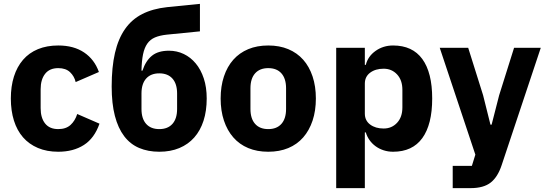

<svg xmlns="http://www.w3.org/2000/svg" viewBox="-20 -772 2820 992"><path d="M281 12Q222 12 176 -7.5Q130 -27 99 -62.5Q68 -98 52 -149Q36 -200 36 -263Q36 -326 52 -376.5Q68 -427 99 -463Q130 -499 176 -518Q222 -537 281 -537Q361 -537 414.5 -501Q468 -465 491 -400L371 -348Q364 -378 342 -399Q320 -420 281 -420Q236 -420 213 -390.5Q190 -361 190 -311V-213Q190 -163 213 -134Q236 -105 281 -105Q321 -105 344.5 -126.5Q368 -148 379 -183L494 -133Q468 -58 413.5 -23Q359 12 281 12Z M803 12Q745 12 699 -7.5Q653 -27 621.5 -68.5Q590 -110 573.5 -173.5Q557 -237 557 -325Q557 -425 574 -498.5Q591 -572 626 -622Q661 -672 715 -699.5Q769 -727 843 -735L1013 -752V-610L842 -593Q805 -589 780.5 -578.5Q756 -568 741 -546.5Q726 -525 719 -491Q712 -457 711 -407H716Q733 -458 765 -484Q797 -510 853 -510Q894 -510 929.5 -493Q965 -476 991.5 -444Q1018 -412 1033 -366.5Q1048 -321 1048 -263Q1048 -199 1031.5 -148Q1015 -97 983.5 -61.5Q952 -26 906.5 -7Q861 12 803 12ZM803 -105Q847 -105 871 -132Q895 -159 895 -209V-289Q895 -339 871 -366Q847 -393 803 -393Q759 -393 735 -366Q711 -339 711 -289V-209Q711 -159 735 -132Q759 -105 803 -105Z M1366 12Q1308 12 1262.5 -7Q1217 -26 1185.5 -62Q1154 -98 1137 -149Q1120 -200 1120 -263Q1120 -326 1137 -377Q1154 -428 1185.5 -463.5Q1217 -499 1262.5 -518Q1308 -537 1366 -537Q1424 -537 1469.5 -518Q1515 -499 1546.5 -463.5Q1578 -428 1595 -377Q1612 -326 1612 -263Q1612 -200 1595 -149Q1578 -98 1546.5 -62Q1515 -26 1469.5 -7Q1424 12 1366 12ZM1366 -105Q1410 -105 1434 -132Q1458 -159 1458 -209V-316Q1458 -366 1434 -393Q1410 -420 1366 -420Q1322 -420 1298 -393Q1274 -366 1274 -316V-209Q1274 -159 1298 -132Q1322 -105 1366 -105Z M1717 -525H1865V-437H1870Q1881 -481 1920.5 -509Q1960 -537 2011 -537Q2111 -537 2162 -467Q2213 -397 2213 -263Q2213 -129 2162 -58.5Q2111 12 2011 12Q1985 12 1962 4.5Q1939 -3 1920.5 -16.5Q1902 -30 1889 -48.5Q1876 -67 1870 -88H1865V200H1717ZM1962 -108Q2004 -108 2031.5 -137.5Q2059 -167 2059 -217V-308Q2059 -358 2031.5 -387.5Q2004 -417 1962 -417Q1920 -417 1892.5 -396.5Q1865 -376 1865 -340V-185Q1865 -149 1892.5 -128.5Q1920 -108 1962 -108Z M2636 -525H2774L2572 81Q2552 142 2515.5 171Q2479 200 2411 200H2319V85H2418L2436 27L2252 -525H2399L2476 -280L2514 -128H2520L2559 -280Z"/></svg>

Font: IBMPlexSans-Bold
Style: Bold
Weight: 700
Designer: Mike Abbink, Paul van der Laan, Pieter van Rosmalen
Foundry: Bold Monday
Version: Version 3.1